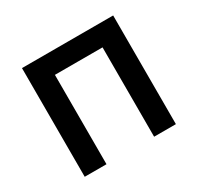

<svg xmlns="http://www.w3.org/2000/svg" viewBox="-121 -676 841 817"><g transform="rotate(-30 300.0 -267.0)"><path d="M76 0V-534H524V0H417V-439H183V0Z"/></g></svg>

Font: Geist Mono SemiBold
Style: Regular
Weight: 600
Monospace: yes
Designer: Basement.studio, Andrés Briganti, Mateo Zaragoza
Foundry: Basement.studio, Vercel, Andrés Briganti, Guido Ferreyra, Mateo Zaragoza
Version: Version 1.500; ttfautohint (v1.8.4.7-5d5b)